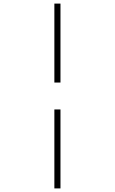

<svg xmlns="http://www.w3.org/2000/svg" viewBox="-20 -830 640 1070"><path d="M283 -370V-810H317V-370ZM283 220V-220H317V220Z"/></svg>

Font: M PLUS Code Latin Expanded ExtraLight
Style: Regular
Weight: 250
Width: 7
Designer: Coji Morishita
Foundry: UNDERFOREST DESIGN
Version: Version 1.002; ttfautohint (v1.8.3)